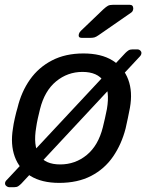

<svg xmlns="http://www.w3.org/2000/svg" viewBox="-20 -753 612 801"><path d="M227 10Q154 10 107 -19Q60 -48 41.5 -99.5Q23 -151 34 -217Q36 -234 42 -260.5Q48 -287 53 -303Q69 -370 105 -421Q141 -472 197 -501Q253 -530 328 -530Q402 -530 449 -501Q496 -472 515 -421Q534 -370 522 -303Q519 -287 513.5 -260.5Q508 -234 504 -217Q487 -151 451.5 -99.5Q416 -48 360 -19Q304 10 227 10ZM231 -67Q294 -67 342 -106.5Q390 -146 409 -222Q413 -237 418 -260Q423 -283 426 -298Q439 -374 413 -413.5Q387 -453 324 -453Q262 -453 214 -413.5Q166 -374 147 -298Q143 -283 138 -260Q133 -237 131 -222Q118 -146 143 -106.5Q168 -67 231 -67ZM18 28Q13 28 7 23.5Q1 19 1 12Q1 4 9 -3L503 -532Q509 -538 515.5 -542.5Q522 -547 533 -547H554Q560 -547 565 -542.5Q570 -538 570 -532Q570 -524 563 -517L69 13Q63 19 56.5 23.5Q50 28 39 28ZM321 -595Q305 -595 309 -611Q311 -618 317 -624L411 -714Q423 -725 430.5 -729Q438 -733 452 -733H521Q536 -733 536 -717Q535 -706 528 -701L391 -606Q381 -599 374 -597Q367 -595 356 -595Z"/></svg>

Font: Rubik
Style: Italic
Weight: 400
Italic angle: -12°
Designer: Hubert and Fischer
Foundry: Hubert and Fischer
Version: Version 2.300;gftools[0.9.30]